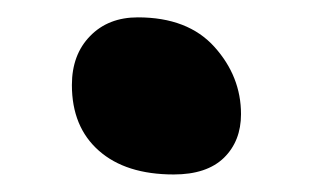

<svg xmlns="http://www.w3.org/2000/svg" viewBox="-20 -388 365 219"><path d="M178.2 -189Q123.5 -189 92.8 -216.1Q62 -243.2 62 -291Q62 -325.7 82.8 -346.9Q103.5 -368.2 137.2 -368.2Q194.3 -368.2 224.6 -334.5Q254.9 -300.8 254.9 -257.8Q254.9 -227.1 235.4 -208Q215.8 -189 178.2 -189Z"/></svg>

Font: Shantell Sans Bouncy
Style: Regular
Weight: 600
Designer: Stephen Nixon, Anya Danilova, Shantell Martin
Foundry: Arrow Type
Version: Version 1.006;[9816181b4]